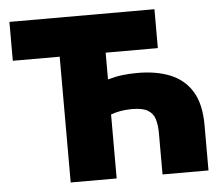

<svg xmlns="http://www.w3.org/2000/svg" viewBox="-52 -786 980 845"><g transform="rotate(-5 438.5 -364.0)"><path d="M561.5 -454.6Q646 -454.6 707.5 -429Q769 -403.3 802.2 -347.7Q835.4 -292 835.4 -201.2V0H632.3V-181.6Q632.3 -217.8 624.5 -243.9Q616.7 -270 593.5 -284.2Q570.3 -298.3 522.9 -298.3Q494.6 -298.3 471.4 -293.9Q448.2 -289.6 429.7 -282.7V0H226.6V-555.7H19.5V-727.5H660.2V-555.7H429.7V-437.5Q464.4 -447.3 494.9 -450.9Q525.4 -454.6 561.5 -454.6Z"/></g></svg>

Font: Inter Display Black
Style: Regular
Weight: 900
Designer: Rasmus Andersson
Foundry: rsms
Version: Version 4.000;git-a52131595